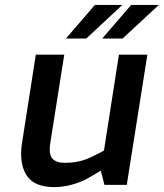

<svg xmlns="http://www.w3.org/2000/svg" viewBox="-20 -754 668 783"><path d="M249 -597 367 -734H479L332 -597ZM397 -597 515 -734H628L480 -597ZM70 -172 126 -531H242L185 -170Q178 -125 193.5 -107.5Q209 -90 243 -90Q288 -90 321 -101Q354 -112 404 -140L465 -531H581L497 0H406L391 -58Q353 -35 332 -23.5Q311 -12 275 -1.5Q239 9 201 9Q118 9 87.5 -40.5Q57 -90 70 -172Z"/></svg>

Font: Exo
Style: DemiBoldItalic
Weight: 600
Designer: Natanael Gama
Version: Version 1